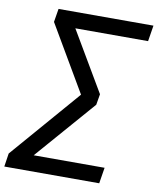

<svg xmlns="http://www.w3.org/2000/svg" viewBox="-121 -779 848 1032"><g transform="rotate(10 303.0 -262.5)"><path d="M-26 180 -15 107 313 -272 102 -632 114 -705H632L618 -618H221L413 -292L403 -233L119 93H506L492 180Z"/></g></svg>

Font: Nunito Sans SemiBold
Style: Italic
Weight: 600
Italic angle: -9°
Designer: Vernon Adams
Foundry: Vernon Adams
Version: Version 3.006; ttfautohint (v1.8.3)